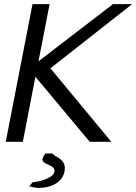

<svg xmlns="http://www.w3.org/2000/svg" viewBox="-20 -689 662 933"><path d="M8 0H91L152 -316L416 0H521L225 -357L622 -669H529L167 -391L221 -669H138ZM121 216C134 220 154 224 167 224C243 224 295 186 295 127C295 79 237 71 237 57H200C189 71 186 85 186 85C186 113 245 109 245 142C245 174 170 196 140 196C133 201 129 211 121 216Z"/></svg>

Font: KpSans
Style: Italic
Weight: 400
Italic angle: -11°
Version: Version 0.66